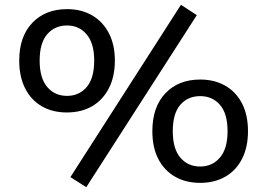

<svg xmlns="http://www.w3.org/2000/svg" viewBox="-20 -752 1111 799"><path d="M339 27 273 -15 733 -732 799 -689ZM258 -284Q198 -284 153.5 -310Q109 -336 84.5 -384.5Q60 -433 60 -500Q60 -600 114.5 -657Q169 -714 259 -714Q319 -714 363.5 -688Q408 -662 433 -614Q458 -566 458 -500Q458 -433 433 -384.5Q408 -336 363.5 -310Q319 -284 258 -284ZM259 -353Q309 -353 340.5 -389.5Q372 -426 372 -500Q372 -572 340.5 -609Q309 -646 259 -646Q208 -646 176.5 -609.5Q145 -573 145 -500Q145 -427 176.5 -390Q208 -353 259 -353ZM813 9Q753 9 708 -17Q663 -43 638.5 -91Q614 -139 614 -206Q614 -307 668.5 -364Q723 -421 813 -421Q873 -421 918 -395Q963 -369 987.5 -321Q1012 -273 1012 -206Q1012 -140 987.5 -91.5Q963 -43 918 -17Q873 9 813 9ZM813 -59Q863 -59 895 -96Q927 -133 927 -206Q927 -279 895.5 -315.5Q864 -352 813 -352Q762 -352 730.5 -316Q699 -280 699 -206Q699 -133 730.5 -96Q762 -59 813 -59Z"/></svg>

Font: Nunito Sans 7pt SemiExpanded Medium
Style: Regular
Weight: 500
Width: 6
Designer: Vernon Adams
Foundry: Vernon Adams
Version: Version 3.101;gftools[0.9.27]